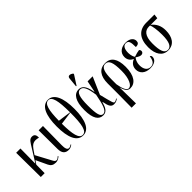

<svg xmlns="http://www.w3.org/2000/svg" viewBox="57 -1772 2978 2978"><g transform="rotate(-45 1546.0 -283.5)"><path d="M52 0H136L138 -185L178 -244L264 -61C286 -14 319 8 375 8C424 8 458 -19 474 -36L467 -44C450 -28 430 -11 412 -11C385 -11 375 -25 356 -61L223 -309L262 -366C320 -450 356 -480 464 -452C464 -504 452 -541 396 -541C341 -541 318 -493 267 -411L138 -205L141 -536H47Z M658 10C691 10 718 -3 741 -22L736 -31C720 -19 700 -7 679 -7C642 -7 629 -53 630 -119L635 -536H540L543 -125C544 -30 584 10 658 10Z M975 10C1105 10 1169 -137 1169 -378C1169 -620 1105 -770 976 -770C843 -770 780 -620 780 -379C780 -137 841 10 975 10ZM1082 -389 867 -419C870 -646 898 -761 976 -761C1053 -761 1081 -646 1082 -389ZM975 -1C895 -1 869 -120 867 -353L1082 -383C1082 -121 1055 -1 975 -1Z M1443 -606 1544 -764V-776C1506 -810 1453 -818 1448 -766L1433 -610ZM1414 10C1493 10 1523 -54 1549 -146H1553C1575 -31 1598 6 1658 6C1699 6 1725 -11 1744 -26L1739 -35C1727 -25 1702 -11 1685 -11C1660 -11 1654 -38 1601 -252L1725 -536H1614L1577 -349H1572C1545 -512 1489 -547 1427 -547C1325 -547 1263 -451 1263 -257C1263 -65 1324 10 1414 10ZM1428 -6C1372 -6 1351 -76 1351 -266C1351 -456 1380 -530 1443 -530C1505 -530 1539 -459 1561 -296C1528 -134 1501 -6 1428 -6Z M1808 236H1903L1898 -114H1900C1926 -16 1964 10 2010 10C2113 10 2192 -82 2192 -278C2192 -455 2127 -545 2007 -545C1878 -545 1811 -454 1811 -291V-66ZM1991 -7C1948 -7 1916 -73 1898 -188V-293C1898 -455 1926 -535 2000 -535C2075 -535 2103 -461 2103 -278C2103 -108 2048 -7 1991 -7Z M2449 10C2543 10 2596 -35 2596 -92C2596 -111 2588 -124 2571 -129C2558 -28 2517 -1 2465 -1C2388 -1 2359 -71 2359 -139C2359 -215 2386 -249 2404 -273C2449 -242 2472 -235 2493 -235C2520 -235 2539 -254 2539 -277C2539 -299 2528 -311 2520 -315C2486 -311 2452 -302 2404 -285C2393 -293 2371 -347 2371 -401C2371 -499 2406 -535 2450 -535C2507 -535 2520 -495 2520 -383C2579 -383 2595 -407 2595 -445C2595 -488 2560 -545 2454 -545C2366 -545 2284 -497 2284 -399C2284 -336 2318 -295 2366 -276V-273C2316 -254 2271 -212 2271 -137C2271 -54 2334 10 2449 10Z M2839 10C2970 10 3032 -95 3032 -235C3032 -341 2994 -410 2926 -464H3071L3080 -536H2900C2747 -536 2652 -442 2652 -246C2652 -89 2718 10 2839 10ZM2841 0C2769 0 2740 -78 2740 -242C2740 -411 2807 -464 2884 -464H2912C2928 -432 2944 -335 2944 -230C2944 -67 2907 0 2841 0Z"/></g></svg>

Font: Noto Serif Display ExtraCondensed
Style: Regular
Weight: 400
Width: 2
Designer: Monotype Design Team
Foundry: Monotype Imaging Inc.
Version: Version 2.009